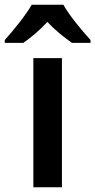

<svg xmlns="http://www.w3.org/2000/svg" viewBox="-66 -852 400 806"><path d="M200 -832H67C43 -789 -10 -724 -46 -684V-672H32C62 -693 100 -724 133 -760C166 -724 205 -694 236 -672H314V-684C277 -725 225 -787 200 -832ZM194 -66V-608H74V-66Z"/></svg>

Font: Noto Sans Malayalam UI SemiCondensed SemiBold
Style: Regular
Weight: 600
Width: 4
Designer: Jelle Bosma - Monotype Design Team
Foundry: Monotype Imaging Inc.
Version: Version 2.104